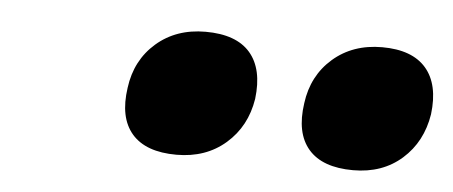

<svg xmlns="http://www.w3.org/2000/svg" viewBox="-28 -842 616 261"><g transform="rotate(5 280.0 -711.0)"><path d="M460 -626Q418 -626 399 -648Q380 -670 386 -711Q391 -749 418 -772.5Q445 -796 485 -796Q526 -796 545 -774Q564 -752 559 -711Q553 -673 526.5 -649.5Q500 -626 460 -626ZM219 -626Q177 -626 158 -648Q139 -670 145 -711Q150 -749 177 -772.5Q204 -796 244 -796Q286 -796 305 -774Q324 -752 319 -711Q313 -673 286 -649.5Q259 -626 219 -626Z"/></g></svg>

Font: Lexend
Style: Bold Italic
Weight: 700
Italic angle: -8.13011°
Designer: Bonnie Shaver-Troup, Thomas Jockin
Foundry: Lexend
Version: Version 1.007